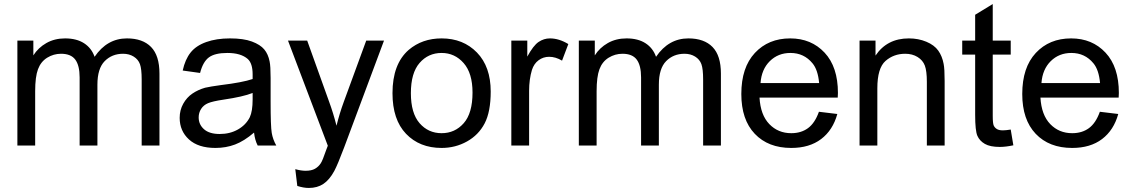

<svg xmlns="http://www.w3.org/2000/svg" viewBox="-20 -720 5597 950"><path d="M66 0V-519H145V-446Q169 -484 209.5 -507Q250 -530 302 -530Q359 -530 396 -506Q433 -482 448 -439Q510 -530 608 -530Q686 -530 727.5 -487.5Q769 -445 769 -356V0H681V-327Q681 -379 672.5 -402.5Q664 -426 641.5 -440Q619 -454 589 -454Q534 -454 498 -417.5Q462 -381 462 -301V0H374V-337Q374 -396 352.5 -425Q331 -454 282 -454Q245 -454 213.5 -434.5Q182 -415 168 -377.5Q154 -340 154 -269V0Z M1237 -64Q1188 -22 1143 -5Q1098 12 1046 12Q961 12 915 -30Q869 -72 869 -137Q869 -175 886.5 -206.5Q904 -238 932 -257Q960 -276 995 -286Q1021 -292 1073 -299Q1180 -312 1230 -329Q1230 -347 1230 -352Q1230 -406 1206 -428Q1172 -458 1105 -458Q1043 -458 1013.5 -436Q984 -414 970 -359L884 -371Q896 -426 923 -460Q950 -494 1000.5 -512Q1051 -530 1118 -530Q1185 -530 1226.5 -514.5Q1268 -499 1287.5 -475.5Q1307 -452 1314 -416Q1319 -393 1319 -334V-217Q1319 -95 1324.5 -62.5Q1330 -30 1347 0H1255Q1241 -27 1237 -64ZM1230 -260Q1182 -241 1086 -227Q1032 -219 1009.5 -209.5Q987 -200 975 -181Q963 -162 963 -139Q963 -104 989.5 -80.5Q1016 -57 1067 -57Q1118 -57 1157.5 -79.5Q1197 -102 1216 -140Q1230 -170 1230 -228Z M1451 200 1441 117Q1470 125 1492 125Q1521 125 1538.5 115Q1556 105 1567 88Q1576 75 1594 22Q1597 15 1602 1L1405 -519H1500L1608 -218Q1629 -161 1645 -98Q1660 -159 1681 -216L1792 -519H1880L1683 9Q1651 94 1634 126Q1610 170 1580 190Q1550 210 1508 210Q1482 210 1451 200Z M1922 -259Q1922 -403 2002 -473Q2069 -530 2165 -530Q2272 -530 2340 -460Q2408 -390 2408 -267Q2408 -167 2378 -109.5Q2348 -52 2290.5 -20Q2233 12 2165 12Q2056 12 1989 -58Q1922 -128 1922 -259ZM2013 -259Q2013 -160 2056 -110.5Q2099 -61 2165 -61Q2231 -61 2274.5 -110.5Q2318 -160 2318 -262Q2318 -358 2274 -408Q2230 -458 2165 -458Q2099 -458 2056 -408.5Q2013 -359 2013 -259Z M2510 0V-519H2589V-440Q2619 -495 2645 -512.5Q2671 -530 2701 -530Q2746 -530 2792 -502L2761 -420Q2729 -439 2697 -439Q2668 -439 2645 -422Q2622 -405 2612 -374Q2598 -327 2598 -271V0Z M2844 0V-519H2923V-446Q2947 -484 2987.5 -507Q3028 -530 3080 -530Q3137 -530 3174 -506Q3211 -482 3226 -439Q3288 -530 3386 -530Q3464 -530 3505.5 -487.5Q3547 -445 3547 -356V0H3459V-327Q3459 -379 3450.5 -402.5Q3442 -426 3419.5 -440Q3397 -454 3367 -454Q3312 -454 3276 -417.5Q3240 -381 3240 -301V0H3152V-337Q3152 -396 3130.5 -425Q3109 -454 3060 -454Q3023 -454 2991.5 -434.5Q2960 -415 2946 -377.5Q2932 -340 2932 -269V0Z M4032 -167 4123 -156Q4101 -76 4043 -32Q3985 12 3895 12Q3781 12 3714.5 -58Q3648 -128 3648 -255Q3648 -386 3715 -458Q3782 -530 3890 -530Q3994 -530 4060 -459.5Q4126 -389 4126 -260Q4126 -252 4125 -237H3738Q3743 -151 3786.5 -106Q3830 -61 3895 -61Q3944 -61 3978 -86Q4012 -111 4032 -167ZM3743 -309H4033Q4027 -375 4000 -407Q3958 -458 3891 -458Q3830 -458 3789 -417.5Q3748 -377 3743 -309Z M4233 0V-519H4312V-445Q4369 -530 4477 -530Q4524 -530 4563.5 -513.5Q4603 -497 4622.5 -469.5Q4642 -442 4649 -404Q4654 -380 4654 -319V0H4566V-315Q4566 -369 4556 -395.5Q4546 -422 4520 -438Q4494 -454 4459 -454Q4402 -454 4361.5 -418.5Q4321 -383 4321 -283V0Z M4981 -79 4994 -1Q4956 7 4927 7Q4879 7 4853 -8Q4827 -23 4816 -48Q4805 -73 4805 -152V-450H4741V-519H4805V-647L4892 -700V-519H4981V-450H4892V-147Q4892 -109 4897 -98.5Q4902 -88 4912.5 -81.5Q4923 -75 4942 -75Q4957 -75 4981 -79Z M5422 -167 5513 -156Q5491 -76 5433 -32Q5375 12 5285 12Q5171 12 5104.5 -58Q5038 -128 5038 -255Q5038 -386 5105 -458Q5172 -530 5280 -530Q5384 -530 5450 -459.5Q5516 -389 5516 -260Q5516 -252 5515 -237H5128Q5133 -151 5176.5 -106Q5220 -61 5285 -61Q5334 -61 5368 -86Q5402 -111 5422 -167ZM5133 -309H5423Q5417 -375 5390 -407Q5348 -458 5281 -458Q5220 -458 5179 -417.5Q5138 -377 5133 -309Z"/></svg>

Font: Ekushey Amar Desh
Style: Regular
Weight: 400
Designer: Al Mamun Sumon
Foundry: Al Mamun Sumon
Version: Version 1.0